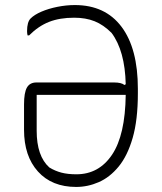

<svg xmlns="http://www.w3.org/2000/svg" viewBox="-20 -729 640 759"><path d="M276 -709Q396 -709 460.5 -623Q525 -537 525 -378V-360Q525 -255 504.5 -184Q484 -113 449 -70.5Q414 -28 370.5 -9Q327 10 281 10Q185 10 130 -51Q75 -112 75 -216V-316Q75 -363 86.5 -383Q98 -403 124 -403H431Q460 -403 472 -393L477 -396Q474 -528 421 -599Q389 -631 354 -645Q319 -659 273 -659Q216 -659 174 -642.5Q132 -626 95 -589H89Q87 -597 87 -606Q87 -642 101 -656Q116 -671 144 -683Q172 -695 207 -702Q242 -709 276 -709ZM282 -40Q371 -40 423 -117.5Q475 -195 477 -354H125V-212Q125 -112 175 -67Q198 -53 223 -46.5Q248 -40 282 -40Z"/></svg>

Font: Recursive Mn Csl St Lt
Style: Regular
Weight: 300
Monospace: yes
Version: Version 1.079;hotconv 1.0.112;makeotfexe 2.5.65598; ttfautoh